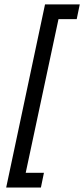

<svg xmlns="http://www.w3.org/2000/svg" viewBox="-20 -760 379 864"><path d="M182.6 -740.2H338.9L325.2 -673.8H243.2L95.7 17.6H177.7L164.1 84H7.8Z"/></svg>

Font: Dinish
Style: Italic
Weight: 400
Italic angle: -12°
Designer: Bert Driehuis
Foundry: Playbeing
Version: Version 3.002; git-62d0f29-release